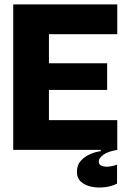

<svg xmlns="http://www.w3.org/2000/svg" viewBox="-20 -680 580 871"><path d="M40 0V-660H202V0ZM161 0V-135H512V0ZM161 -272V-393H466V-272ZM161 -525V-660H512V-525ZM511 153Q488 165 457 169Q426 173 397 167.5Q368 162 348.5 145.5Q329 129 329 99Q329 69 346.5 49.5Q364 30 389.5 19Q415 8 437 6V-13L512 -15V0Q469 7 448.5 22.5Q428 38 428 52Q428 64 436.5 69.5Q445 75 458 76Q471 77 485.5 74Q500 71 511 67Z"/></svg>

Font: Bricolage Grotesque 96pt ExtraBold
Style: Regular
Weight: 800
Designer: Mathieu Triay
Foundry: Atelier Triay
Version: Version 1.001;gftools[0.9.33.dev8+g029e19f]